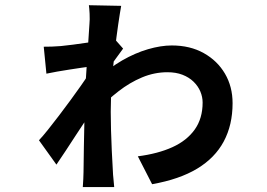

<svg xmlns="http://www.w3.org/2000/svg" viewBox="-20 -678 1040 748"><path d="M517 -69Q595.8 -79.2 652 -104.8Q708.2 -130.4 738.8 -173.6Q769.4 -216.8 769.4 -278.6Q769.4 -300.2 760.6 -321.4Q751.7 -342.6 734 -359.8Q716.3 -376.9 690.8 -386.8Q665.4 -396.6 632.3 -396.6Q581.5 -396.6 533.4 -376.5Q485.2 -356.3 441.6 -322.3Q397.9 -288.4 359.1 -247.8L359.9 -368.5Q404.8 -413.2 455.6 -442.4Q506.3 -471.6 556.6 -486.3Q606.8 -500.9 649.1 -500.9Q720.7 -500.9 773.8 -471.1Q826.9 -441.4 856.5 -390.9Q886.1 -340.3 886.1 -276Q886.1 -191.1 851.7 -126.9Q817.3 -62.7 748.2 -21Q679.1 20.7 572.6 39.6ZM328.5 -585Q330.2 -601.2 329.1 -624.3Q327.9 -647.3 326.3 -657.7L452.1 -655.2Q447.4 -629.5 440.5 -582.6Q433.6 -535.7 427 -477.2Q420.4 -418.7 415.9 -357.7Q411.4 -296.8 411.4 -243Q411.4 -210.8 412.5 -171.5Q413.7 -132.1 415.5 -90.7Q417.3 -49.2 419.8 -10.2Q420 0.6 422 18.8Q423.9 37.1 424.9 50.7H302.6Q303.6 37.2 304.5 19.3Q305.4 1.3 305.4 -7.7Q306.1 -47.4 306.8 -107.4Q307.5 -167.3 309.3 -232.1Q311 -296.8 313.3 -351.1Q315.3 -378.4 317.2 -411.9Q319.1 -445.5 321.5 -479Q323.8 -512.6 325.6 -540.8Q327.5 -569 328.5 -585ZM332.3 -418.9Q318.7 -417.1 297 -414Q275.4 -410.9 250.8 -407Q226.2 -403.2 202.7 -399.1Q179.2 -395 160.8 -391L150.4 -496Q168.4 -496 182.4 -496.5Q196.3 -497 216.7 -498.5Q235.6 -500.3 264.2 -504Q292.8 -507.7 324.1 -512.4Q355.3 -517.2 381.6 -522.5Q407.9 -527.8 421.3 -532L459.6 -488.7Q449.6 -474.8 431.9 -450.7Q414.2 -426.6 403.2 -409.7L352.1 -265.7Q338.7 -246.6 319 -217.1Q299.3 -187.6 277.6 -154.4Q255.8 -121.2 235.6 -90.1Q215.4 -59.1 199.8 -36.7L131.8 -131.5Q146.8 -147.4 166.9 -172.6Q186.9 -197.7 209.6 -227.4Q232.2 -257 254.2 -287.1Q276.1 -317.2 294.9 -343.7Q313.7 -370.2 325.4 -389.5L326.6 -406.5Z"/></svg>

Font: Noto Sans TC Thin
Style: Regular
Weight: 100
Designer: Ryoko NISHIZUKA 西塚涼子 (kana, bopomofo & ideographs); Paul D. Hunt (Latin, Greek & Cyrillic); Sandoll Communications 산돌커뮤니
Foundry: Adobe
Version: Version 2.004-H2;hotconv 1.0.118;makeotfexe 2.5.65603